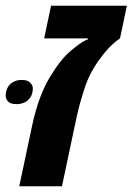

<svg xmlns="http://www.w3.org/2000/svg" viewBox="-56 -650 463 670"><path d="M386.7 -629.9 362.8 -516.1Q335 -497.6 308.8 -465.6Q282.7 -433.6 265.9 -403.6Q249 -373.5 237.1 -335.7Q225.1 -297.9 220 -277.6Q214.8 -257.3 205.1 -211.9L160.2 0H11.2L56.2 -211.9Q77.6 -313 117.7 -380.4Q155.3 -442.9 190.9 -472.7Q225.1 -501.5 242.7 -509.3L250.5 -512.7L251.5 -516.1H98.1L122.1 -629.9ZM-16.1 -359.9Q-1.5 -371.1 19.8 -371.1Q41 -371.1 49.8 -361.1Q58.6 -351.1 58.6 -342.3Q58.6 -313.5 38.6 -297.9Q23.4 -286.6 2 -286.6Q-19.5 -286.6 -27.8 -295.9Q-36.1 -305.2 -36.1 -314Q-36.1 -344.7 -16.1 -359.9Z"/></svg>

Font: Open Sans Hebrew
Style: Bold Italic
Weight: 700
Italic angle: -12°
Foundry: Ascender Corporation, Yanek Iontef
Version: Version 2.001;PS 002.001;hotconv 1.0.70;makeotf.lib2.5.58329